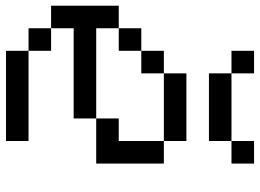

<svg xmlns="http://www.w3.org/2000/svg" viewBox="-136 -750 886 655"><g transform="rotate(90 307.5 -423.0)"><path d="M461.5 -846.2H538.5V-769.2H461.5ZM230.8 -769.2H461.5V-692.3H230.8ZM153.8 -846.2H230.8V-769.2H153.8ZM153.8 0V-76.9H461.5V0ZM76.9 -76.9V-153.8H153.8V-76.9ZM0 -153.8V-384.6H76.9V-307.7H384.6V-230.8H76.9V-153.8ZM76.9 -384.6V-461.5H153.8V-384.6ZM153.8 -461.5V-538.5H230.8V-461.5ZM384.6 -307.7V-384.6H461.5V-538.5H538.5V-307.7ZM230.8 -538.5V-615.4H461.5V-538.5Z"/></g></svg>

Font: Mintsoda - Lime Green 13x16
Style: Regular
Weight: 400
Designer: Mintsoda-15
Version: Version 1.0